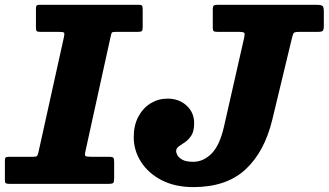

<svg xmlns="http://www.w3.org/2000/svg" viewBox="-46 -770 1376 804"><path d="M514 -196Q514 -245.5 533.5 -281.8Q553 -318 585 -337.5Q617 -357 655.5 -357Q703.5 -357 735.2 -328Q767 -299 767 -254Q767 -221 755.5 -203Q744 -185 729.2 -175Q714.5 -165 703 -157.2Q691.5 -149.5 691.5 -136.5Q691.5 -131.5 696.5 -121Q701.5 -110.5 717 -101.5Q732.5 -92.5 763.5 -92.5Q805.5 -92.5 839.8 -126.8Q874 -161 892 -240L976.5 -612.5Q980 -628.5 976.8 -632.5Q973.5 -636.5 954.5 -636.5H867Q853.5 -636.5 849.2 -639.2Q845 -642 845 -655.5V-729.5Q845 -744 849.5 -747Q854 -750 868.5 -750H1279.5Q1296.5 -750 1303.2 -746Q1310 -742 1310 -723.5V-663Q1310 -645.5 1305.8 -641Q1301.5 -636.5 1284 -636.5H1209Q1187.5 -636.5 1184 -632Q1180.5 -627.5 1176.5 -610.5L1094.5 -270Q1062 -134.5 982 -60.5Q902 13.5 763.5 13.5Q687.5 13.5 631.5 -15.2Q575.5 -44 544.8 -91.8Q514 -139.5 514 -196ZM-25.5 -16.5V-98.5Q-25.5 -109 -21.5 -111.2Q-17.5 -113.5 -6.5 -113.5H91.5Q106.5 -113.5 109.2 -117Q112 -120.5 115 -132.5L222 -616Q225 -629.5 222 -633Q219 -636.5 203 -636.5H123Q110 -636.5 107.2 -640.2Q104.5 -644 104.5 -658V-732Q104.5 -743.5 107.5 -746.8Q110.5 -750 121.5 -750H535Q546 -750 548.8 -746Q551.5 -742 551.5 -730.5V-656.5Q551.5 -643 547.5 -639.8Q543.5 -636.5 530.5 -636.5H438Q424.5 -636.5 422.5 -633.5Q420.5 -630.5 418 -620L311.5 -135.5Q308 -120.5 311.8 -117Q315.5 -113.5 334 -113.5H410Q424 -113.5 428 -110Q432 -106.5 432 -92.5V-24Q432 -8 428 -4Q424 0 409 0H-5.5Q-17.5 0 -21.5 -2.5Q-25.5 -5 -25.5 -16.5Z"/></svg>

Font: Besley* Heavy
Style: Italic
Weight: 800
Italic angle: -13°
Designer: Owen Earl
Foundry: indestructible type*
Version: Version 3.000; ttfautohint (v1.8.3)